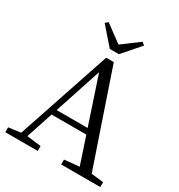

<svg xmlns="http://www.w3.org/2000/svg" viewBox="-214 -1085 1148 1229"><g transform="rotate(30 359.5 -470.5)"><path d="M388 -796 500 -924 480 -941 355 -848 229 -941 209 -924 321 -796ZM222 -287 336 -633 451 -287ZM620 -46 385 -736H329L98 -48L8 -36V0H248V-36L143 -49L208 -246H465L531 -47L421 -36V0H710V-36Z"/></g></svg>

Font: Noto Serif CJK JP
Style: Regular
Weight: 400
Designer: Ryoko NISHIZUKA 西塚涼子 (kana & ideographs); Frank Grießhammer (Latin, Greek & Cyrillic); Wenlong ZHANG 张文龙 (bopomofo); San
Foundry: Adobe Systems Incorporated
Version: Version 1.000;PS 1;hotconv 16.6.53;makeotf.lib2.5.65590